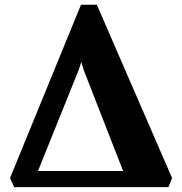

<svg xmlns="http://www.w3.org/2000/svg" viewBox="-20 -766 746 786"><path d="M38 0 21 -37 311.5 -746.5H376.5L684.5 -37L669.5 0ZM301.5 -478 135.5 -66H484L323 -478.5L313 -512.5Z"/></svg>

Font: Merriweather Black
Style: Regular
Weight: 900
Designer: Eben Sorkin
Foundry: Eben Sorkin
Version: Version 2.200;gftools[0.9.31]